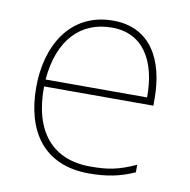

<svg xmlns="http://www.w3.org/2000/svg" viewBox="-67 -604 673 680"><g transform="rotate(10 270.0 -264.0)"><path d="M287 -538C133 -538 59 -408 59 -259C59 -104 130 10 296 10C360 10 408 0 459 -23V-50C397 -22 360 -15 296 -15C159 -15 84 -105 86 -266H479V-291C479 -430 422 -538 287 -538ZM287 -513C399 -513 453 -423 452 -291H87C99 -436 175 -513 287 -513Z"/></g></svg>

Font: Noto Sans Georgian Thin
Style: Regular
Weight: 100
Designer: Monotype Design Team, Akaki Razmadze
Foundry: Google LLC
Version: Version 2.005